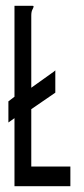

<svg xmlns="http://www.w3.org/2000/svg" viewBox="-20 -643 290 663"><path d="M30 0V-235L9 -220V-293L30 -309V-623H92Q96 -623 96 -621Q96 -617 92 -610Q88 -603 88 -589V-340L158 -390Q167 -396 171 -400V-323L88 -266V-68H223V0Z"/></svg>

Font: Inconsolata UltraCondensed Medium
Style: Regular
Weight: 500
Width: 1
Monospace: yes
Designer: Raph Levien, Cyreal, Brenton Simpson
Foundry: Raph Levien, Cyreal, Google
Version: Version 3.001; ttfautohint (v1.8.2.53-6de2)